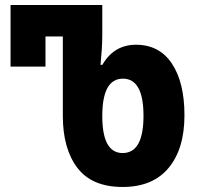

<svg xmlns="http://www.w3.org/2000/svg" viewBox="-20 -734 797 764"><path d="M468 10Q588 10 651 -66Q714 -142 714 -275Q714 -406 664 -481Q614 -556 521 -556Q434 -556 387 -476H380Q383 -506 385 -536.5Q387 -567 387 -595V-714H22V-469H161V-589H230V-273Q230 -142 288 -66Q346 10 468 10ZM468 -125Q387 -125 387 -272Q387 -421 469 -421Q551 -421 551 -273Q551 -125 468 -125Z"/></svg>

Font: Noto Sans Georgian Condensed Extra
Style: Regular
Weight: 800
Width: 3
Designer: Monotype Design Team
Foundry: Monotype Imaging Inc.
Version: Version 1.901